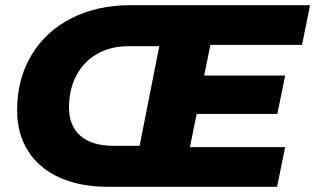

<svg xmlns="http://www.w3.org/2000/svg" viewBox="-20 -720 1215 740"><path d="M791 -547 767 -429H1079L1049 -281H738L712 -153H1079L1048 0H397Q289 0 210 -35.5Q131 -71 88.5 -137.5Q46 -204 46 -294Q46 -416 101.5 -508Q157 -600 256 -650Q355 -700 483 -700H1175L1144 -547ZM518 -158 594 -542H477Q405 -542 353 -511.5Q301 -481 273.5 -427.5Q246 -374 246 -306Q246 -235 290 -196.5Q334 -158 419 -158Z"/></svg>

Font: Montserrat Alternates ExtraBold
Style: Italic
Weight: 800
Italic angle: -11.3°
Designer: Julieta Ulanovsky
Foundry: Julieta Ulanovsky
Version: Version 7.200